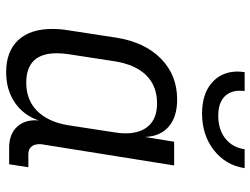

<svg xmlns="http://www.w3.org/2000/svg" viewBox="-118 -708 835 640"><g transform="rotate(90 300.0 -387.5)"><path d="M537 -64 527 0H472Q426 0 401.5 -27Q377 -54 381 -99Q364 -48 321.5 -19Q279 10 220 10Q151 10 113.5 -30Q76 -70 76 -143Q76 -170 80 -194L105 -357Q120 -452 175 -506Q230 -560 311 -560Q369 -560 401.5 -532Q434 -504 436 -453L452 -550H531L461 -112Q460 -108 460 -101Q460 -84 468.5 -74Q477 -64 493 -64ZM421 -353Q424 -371 424 -387Q424 -438 398.5 -465.5Q373 -493 324 -493Q266 -493 230.5 -457Q195 -421 184 -353L160 -197Q157 -176 157 -159Q157 -57 255 -57Q313 -57 349.5 -93.5Q386 -130 397 -197ZM218 -762Q218 -769 220 -785H283Q282 -779 282 -769Q282 -735 303.5 -716Q325 -697 365 -697Q411 -697 441 -720.5Q471 -744 477 -785H540Q530 -721 479.5 -682Q429 -643 358 -643Q293 -643 255.5 -675.5Q218 -708 218 -762Z"/></g></svg>

Font: JetBrains Mono Semi Light
Style: Italic
Weight: 350
Italic angle: -9°
Monospace: yes
Designer: Philipp Nurullin, Konstantin Bulenkov
Foundry: JetBrains
Version: 2.002